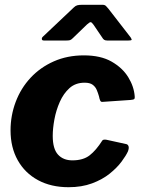

<svg xmlns="http://www.w3.org/2000/svg" viewBox="-20 -771 593 801"><path d="M330 -540Q400 -540 445.5 -514Q491 -488 515 -449Q539 -410 542 -369Q543 -361 540 -358Q537 -355 525 -354L408 -346Q401 -345 398 -351.5Q395 -358 393 -369Q389 -383 383.5 -396Q378 -409 366.5 -417.5Q355 -426 333 -426Q295 -426 270 -403.5Q245 -381 229.5 -346Q214 -311 207 -273Q200 -235 200 -204Q200 -150 222 -126Q244 -102 282 -102Q327 -102 354 -123Q381 -144 407 -185Q411 -190 424 -188L506 -170Q513 -169 516 -161.5Q519 -154 514 -140Q506 -122 487 -96.5Q468 -71 437.5 -46.5Q407 -22 364 -6Q321 10 266 10Q193 10 138.5 -19.5Q84 -49 54 -102.5Q24 -156 24 -227Q24 -289 45.5 -346Q67 -403 107.5 -446.5Q148 -490 204.5 -515Q261 -540 330 -540ZM406 -615 370 -668Q363 -678 358.5 -678.5Q354 -679 343 -669L284 -612Q277 -605 272 -603.5Q267 -602 257 -602H163Q155 -602 154.5 -608Q154 -614 160 -619L288 -740Q295 -747 302.5 -749Q310 -751 323 -751H408Q418 -751 423 -745Q428 -739 432 -735L525 -615Q531 -606 528.5 -604Q526 -602 516 -602H427Q419 -602 414.5 -605Q410 -608 406 -615Z"/></svg>

Font: Libre Franklin ExtraBold
Style: Italic
Weight: 800
Italic angle: -8°
Designer: Pablo Impallari, Rodrigo Fuenzalida, Nhung Nguyen
Foundry: Impallari Type
Version: Version 3.000